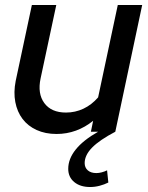

<svg xmlns="http://www.w3.org/2000/svg" viewBox="-20 -529 596 771"><path d="M443 0Q380 33 350 63.5Q320 94 320 126Q320 144 332.5 155Q345 166 367 166Q377 166 388.5 163Q400 160 410 155L415 204Q399 212 380 217Q361 222 342 222Q302 222 278 202Q254 182 254 149Q254 109 284 71.5Q314 34 374 0H345L354 -44Q322 -18 285 -4.5Q248 9 207 9Q162 9 127 -7Q92 -23 70.5 -51.5Q49 -80 41.5 -119Q34 -158 43 -204L108 -509H206L143 -214Q130 -153 158 -115Q186 -77 245 -77Q282 -77 315 -92.5Q348 -108 374 -138L453 -509H551Z"/></svg>

Font: Red Hat Display Medium
Style: Italic
Weight: 500
Italic angle: -12°
Designer: Pentagram / MCKL
Foundry: Pentagram / MCKL
Version: Version 1.003; Red Hat Display Medium Italic